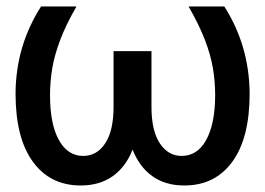

<svg xmlns="http://www.w3.org/2000/svg" viewBox="-20 -566 823 596"><path d="M107.4 -545.9H217.3Q184.6 -488.8 167 -442.4Q149.4 -396 142.3 -354.5Q135.3 -313 135.3 -270Q135.3 -181.2 162.6 -131.6Q189.9 -82 238.3 -82Q280.8 -82 306.6 -121.1Q332.5 -160.2 332.5 -234.4V-407.2H450.2V-234.4Q450.2 -160.2 476.1 -121.1Q502 -82 543.9 -82Q592.8 -82 620.1 -131.6Q647.5 -181.2 647.9 -270Q647.9 -313 640.9 -354.5Q633.8 -396 616 -442.4Q598.1 -488.8 565.4 -545.9H676.3Q753.9 -424.3 754.9 -275.4Q754.9 -137.7 701.2 -64Q647.5 9.8 552.2 9.8Q493.7 9.8 453.1 -19Q412.6 -47.9 391.6 -101.6Q370.6 -47.9 329.8 -19Q289.1 9.8 230.5 9.8Q135.7 9.8 82 -64Q28.3 -137.7 28.3 -275.4Q28.8 -422.9 107.4 -545.9Z"/></svg>

Font: Inter Tight Medium
Style: Regular
Weight: 500
Designer: Rasmus Andersson
Foundry: rsms
Version: Version 3.004; ttfautohint (v1.8.4.7-5d5b)